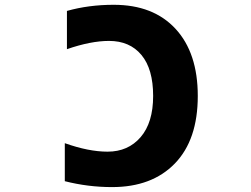

<svg xmlns="http://www.w3.org/2000/svg" viewBox="-20 -762 1040 794"><path d="M430.7 -592.8Q355.5 -592.8 256.8 -558.6V-716.8Q346.7 -742.2 450.2 -742.2Q614.3 -742.2 706.1 -642.6Q797.9 -543 797.9 -365.2Q797.9 -183.6 703.1 -85.9Q608.4 11.7 443.4 11.7Q343.8 11.7 248 -12.7V-169.9Q346.7 -134.8 424.8 -134.8Q509.8 -134.8 561.5 -194.8Q613.3 -254.9 613.3 -365.2Q613.3 -476.6 564.9 -534.7Q516.6 -592.8 430.7 -592.8Z"/></svg>

Font: Gen Shin Gothic Monospace Heavy
Style: Bold
Weight: 800
Designer: [Source Han Sans]
Ryoko NISHIZUKA  (kana & ideographs); Paul D. Hunt (Latin, Greek & Cyrillic); Wenlong ZHANG  (bopomofo
Version: Version 1.002.20150607